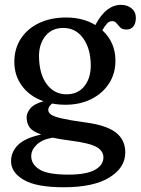

<svg xmlns="http://www.w3.org/2000/svg" viewBox="-20 -534 579 790"><path d="M322.5 -31.5Q416 -20 455.8 10.5Q495.5 41 495.5 93.5Q495.5 156 430.2 196.2Q365 236.5 242 236.5Q129.5 236.5 77.5 206Q25.5 175.5 25.5 129.5Q25.5 91 54 62.5Q82.5 34 149.5 19.5Q113.5 7 101.5 -10.5Q89.5 -28 89.5 -51.5Q89.5 -68.5 104.2 -87.2Q119 -106 159 -117.5Q103 -137 71 -179.8Q39 -222.5 39 -279.5Q39 -334 66 -375.2Q93 -416.5 141 -439.2Q189 -462 252 -462Q287.5 -462 317.8 -454Q348 -446 372.5 -431L373.5 -433Q416.5 -514 478 -514Q504 -514 521.5 -499.5Q539 -485 539 -460.5Q539 -438.5 529 -425.5Q519 -412.5 500.5 -412.5Q483 -412.5 474.5 -421.2Q466 -430 459.2 -438.5Q452.5 -447 441.5 -447Q429.5 -447 420.5 -437.2Q411.5 -427.5 401 -409.5Q455 -360 455 -284.5Q455 -231 428.2 -190Q401.5 -149 355 -126Q308.5 -103 249.5 -103Q221 -103 194.5 -108Q178.5 -95 178.5 -81.5Q178.5 -70.5 190.5 -62.2Q202.5 -54 233.8 -46.8Q265 -39.5 322.5 -31.5ZM240.5 -419Q193.5 -419 166.8 -385.8Q140 -352.5 140.5 -301Q141.5 -229 172.5 -187.5Q203.5 -146 253.5 -146Q300.5 -146 327.2 -179.5Q354 -213 353.5 -267.5Q352.5 -334.5 322 -376.8Q291.5 -419 240.5 -419ZM108.5 108.5Q108.5 141.5 142 163Q175.5 184.5 262 184.5Q334 184.5 369.8 165.2Q405.5 146 405.5 113.5Q405.5 87 377 70.8Q348.5 54.5 269.5 44.5Q227 39 196 32.5Q153 40 130.8 61.5Q108.5 83 108.5 108.5Z"/></svg>

Font: Fraunces 72pt SuperSoft
Style: Regular
Weight: 400
Version: Version 1.000;[b76b70a41]